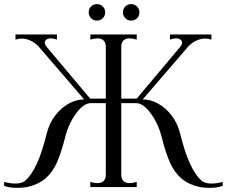

<svg xmlns="http://www.w3.org/2000/svg" viewBox="-20 -907 1100 931"><path d="M1005 -17Q1031 -17 1060 -25V-6Q1036 4 994 4Q973 4 949 0Q895 -12 860.5 -41Q826 -70 804.5 -118Q783 -166 764 -242Q748 -306 711.5 -356.5Q675 -407 639 -407H568V-60Q568 -40 578.5 -29.5Q589 -19 608 -19Q624 -19 643 -25V0H418V-25Q437 -19 453 -19Q472 -19 482.5 -29.5Q493 -40 493 -60V-407H421Q385 -407 348.5 -356.5Q312 -306 296 -242Q277 -166 255.5 -118Q234 -70 199.5 -41Q165 -12 111 0Q87 4 66 4Q24 4 0 -6V-25Q29 -17 55 -17Q88 -17 105 -33Q134 -60 159 -114Q184 -168 207 -261Q219 -309 247.5 -346.5Q276 -384 313 -404.5Q350 -425 388 -425L165 -684Q148 -701 127 -710.5Q106 -720 85 -720Q72 -720 55 -715V-740H256V-715Q240 -721 227 -721Q213 -721 205 -715Q197 -709 197 -700Q197 -691 206 -680L417 -429H493V-680Q493 -700 482.5 -710.5Q472 -721 453 -721Q438 -721 418 -715V-740H643V-715Q623 -721 608 -721Q589 -721 578.5 -710.5Q568 -700 568 -680V-429H643L854 -680Q863 -691 863 -700Q863 -709 855 -715Q847 -721 834 -721Q821 -721 804 -715V-740H1005V-715Q988 -720 975 -720Q954 -720 933 -710.5Q912 -701 895 -684L672 -425Q710 -425 747 -404.5Q784 -384 812.5 -346.5Q841 -309 853 -261Q876 -168 901 -114Q926 -60 955 -33Q972 -17 1005 -17ZM410 -847Q410 -864 421.5 -875.5Q433 -887 450 -887Q467 -887 478.5 -875.5Q490 -864 490 -847Q490 -830 478.5 -818.5Q467 -807 450 -807Q433 -807 421.5 -819Q410 -831 410 -847ZM576 -847Q576 -864 587.5 -875.5Q599 -887 616 -887Q633 -887 644.5 -875.5Q656 -864 656 -847Q656 -830 644.5 -818.5Q633 -807 616 -807Q599 -807 587.5 -819Q576 -831 576 -847Z"/></svg>

Font: Viaoda Libre
Style: Regular
Weight: 400
Designer: Gydient
Version: Version 2.000